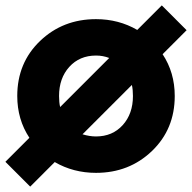

<svg xmlns="http://www.w3.org/2000/svg" viewBox="-44 -629 712 712"><path d="M648 -517 559 -428Q604 -360 604 -273Q604 -150 519.5 -69Q435 12 312 12Q228 12 159 -28L68 63L-24 -29L65 -118Q20 -186 20 -273Q20 -396 104.5 -477Q189 -558 312 -558Q396 -558 465 -518L556 -609ZM175 -273Q175 -249 179 -232L361 -414Q338 -423 312 -423Q251 -423 213 -381Q175 -339 175 -273ZM449 -273Q449 -297 445 -314L262 -131Q288 -123 312 -123Q373 -123 411 -165Q449 -207 449 -273Z"/></svg>

Font: Plus Jakarta Display
Style: Bold
Weight: 700
Designer: Gumpita Rahayu
Foundry: Tokotype Studio
Version: Version 1.000;hotconv 1.0.109;makeotfexe 2.5.65596